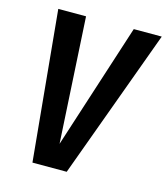

<svg xmlns="http://www.w3.org/2000/svg" viewBox="-105 -773 745 855"><g transform="rotate(15 267.5 -345.5)"><path d="M535 -691 282 0H124L58 -691H186L219 -112L406 -691Z"/></g></svg>

Font: Fira Sans Extra Condensed Medium
Style: Italic
Weight: 500
Width: 3
Italic angle: -8°
Designer: Carrois Corporate & Edenspiekermann AG
Foundry: Carrois Corporate GbR & Edenspiekermann AG
Version: Version 4.203